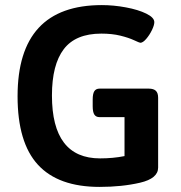

<svg xmlns="http://www.w3.org/2000/svg" viewBox="-20 -727 712 754"><path d="M601 -343V-69Q601 -26 530 -9.5Q459 7 371 7Q209 7 129 -80Q49 -167 49 -349Q49 -707 380 -707Q426 -707 474.5 -698Q523 -689 554.5 -673.5Q586 -658 586 -640Q586 -628 576.5 -608.5Q567 -589 554 -574Q541 -559 531 -559Q528 -559 506.5 -569Q485 -579 452.5 -587Q420 -595 378 -595Q277 -595 230.5 -534Q184 -473 184 -352Q184 -105 373 -105Q424 -105 469 -114V-267H371Q357 -267 350.5 -277Q344 -287 344 -310V-336Q344 -359 350.5 -369Q357 -379 371 -379H564Q583 -379 592 -370.5Q601 -362 601 -343Z"/></svg>

Font: Asap-SemiBold
Style: Regular
Weight: 600
Designer: Pablo Cosgaya
Foundry: Omnibus-Type
Version: Version 2.000; ttfautohint (v1.8)